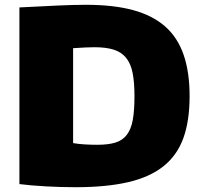

<svg xmlns="http://www.w3.org/2000/svg" viewBox="-20 -770 842 801"><path d="M295 11Q234 11 171 7.5Q108 4 61 -2V-739Q157 -744 223 -747Q289 -750 339 -750Q453 -750 534.5 -728Q616 -706 668.5 -660Q721 -614 746 -541.5Q771 -469 771 -369Q771 -266 745 -194Q719 -122 662 -76.5Q605 -31 514.5 -10Q424 11 295 11ZM386 -166Q431 -166 461 -175Q491 -184 509 -207.5Q527 -231 534 -270Q541 -309 541 -369Q541 -428 533 -467Q525 -506 505.5 -529.5Q486 -553 454 -563Q422 -573 374 -573Q357 -573 337 -572Q317 -571 285 -569V-173Q308 -169 334.5 -167.5Q361 -166 386 -166Z"/></svg>

Font: Encode Sans Normal
Style: Black
Weight: 900
Designer: Pablo Impallari, Andres Torresi
Foundry: Pablo Impallari, Andres Torresi
Version: Version 1.000; ttfautohint (v1.00) -l 8 -r 50 -G 200 -x 14 -